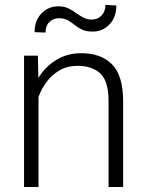

<svg xmlns="http://www.w3.org/2000/svg" viewBox="-20 -752 590 772"><path d="M292.5 -487.3Q251 -487.3 219.7 -469.2Q188.5 -451.2 167.2 -422.6Q146 -394 134.8 -361.8V0H76.7V-528.3H132.3L134.3 -438.5Q161.6 -483.4 205.8 -510.7Q250 -538.1 306.6 -538.1Q385.7 -538.1 430.4 -493.4Q475.1 -448.7 475.1 -344.2V0H416.5V-344.7Q416.5 -426.3 383.1 -456.8Q349.6 -487.3 292.5 -487.3ZM403.8 -732.4 447.8 -730Q447.8 -682.6 420.2 -653.8Q392.6 -625 352.1 -625Q326.7 -625 309.8 -633.1Q293 -641.1 279.8 -651.9Q266.6 -662.6 252.2 -670.7Q237.8 -678.7 216.8 -678.7Q194.3 -678.7 178.7 -663.6Q163.1 -648.4 163.1 -621.1L119.1 -622.6Q119.1 -669.4 146.7 -698Q174.3 -726.6 214.4 -726.6Q237.8 -726.6 254.6 -718.5Q271.5 -710.4 285.6 -700Q299.8 -689.5 314.9 -681.4Q330.1 -673.3 350.1 -673.3Q372.6 -673.3 388.2 -689.5Q403.8 -705.6 403.8 -732.4Z"/></svg>

Font: Vazirmatn RD FD ExtraLight
Style: Regular
Weight: 200
Designer: Saber Rastikerdar
Foundry: Saber Rastikerdar
Version: Version 33.003